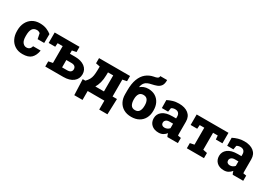

<svg xmlns="http://www.w3.org/2000/svg" viewBox="26 -1784 4179 2967"><g transform="rotate(30 2115.5 -301.0)"><path d="M280.3 10.3Q203.1 10.3 147.2 -24.2Q91.3 -58.6 61.3 -118.9Q31.2 -179.2 31.2 -256.8V-270Q31.2 -348.6 62 -409.2Q92.8 -469.7 148.4 -503.9Q204.1 -538.1 279.3 -538.1Q352.5 -538.1 405.3 -515.6Q458 -493.2 489.7 -465.8L487.8 -307.1H370.6L351.1 -402.3Q341.3 -412.1 325 -418.5Q308.6 -424.8 294.9 -424.8Q237.8 -424.8 212.6 -385.3Q187.5 -345.7 187.5 -270V-256.8Q187.5 -176.8 216.1 -142.8Q244.6 -108.9 281.7 -108.9Q316.4 -108.9 336.4 -126.7Q356.4 -144.5 365.2 -177.7H497.1L499 -174.8Q483.9 -85.9 434.6 -37.8Q385.3 10.3 280.3 10.3Z M684.1 0V-92.3L759.8 -107.4V-407.7H669.4L664.6 -341.8H547.4V-528.3H990.7V-435.5L916 -420.4V-361.3H1005.4Q1116.7 -361.3 1180.2 -313Q1243.7 -264.6 1243.7 -183.6Q1243.7 -100.1 1180.2 -50Q1116.7 0 1005.4 0ZM916 -118.7H1005.4Q1046.9 -118.7 1067.6 -136.2Q1088.4 -153.8 1088.4 -183.1Q1088.4 -214.4 1068.1 -232.2Q1047.9 -250 1005.4 -250H916Z M1293.9 159.2 1282.7 -120.6H1330.1Q1362.8 -154.3 1380.4 -186.3Q1397.9 -218.3 1404.5 -258.3Q1411.1 -298.3 1412.1 -356L1413.1 -420.4L1338.9 -435.5V-528.3H1892.1V-435.5L1816.4 -420.4V-119.1H1895L1885.3 159.2H1738.8V0H1440.9V159.2ZM1508.3 -120.1H1662.1V-406.2H1568.8L1567.9 -356Q1566.9 -280.3 1550.8 -221.7Q1534.7 -163.1 1508.3 -120.1Z M2220.2 10.3Q2140.6 10.3 2083.7 -22.5Q2026.9 -55.2 1996.8 -112.8Q1966.8 -170.4 1966.8 -245.1V-312.5Q1966.8 -436 1997.8 -517.1Q2028.8 -598.1 2084 -643.1Q2139.2 -688 2211.9 -702.6Q2254.9 -709 2276.4 -721.2Q2297.9 -733.4 2297.9 -760.7H2418.5L2419.9 -757.8Q2421.4 -692.9 2397.2 -658.7Q2373 -624.5 2332 -608.9Q2291 -593.3 2242.2 -583.5Q2168.5 -568.8 2137.7 -536.6Q2106.9 -504.4 2098.6 -452.1L2100.6 -449.7Q2126.5 -471.7 2161.1 -485.4Q2195.8 -499 2238.8 -499Q2310.5 -499 2363 -467.8Q2415.5 -436.5 2444.1 -380.6Q2472.7 -324.7 2472.7 -251.5V-241.2Q2472.7 -166.5 2442.6 -109.9Q2412.6 -53.2 2356 -21.5Q2299.3 10.3 2220.2 10.3ZM2220.2 -108.9Q2271.5 -108.9 2293.9 -144.8Q2316.4 -180.7 2316.4 -241.2V-251.5Q2316.4 -308.1 2293.7 -343.8Q2271 -379.4 2219.2 -379.4Q2168 -379.4 2145.5 -343.8Q2123 -308.1 2123 -251.5V-245.1Q2123 -183.6 2145.5 -146.2Q2168 -108.9 2220.2 -108.9Z M2707 10.3Q2628.9 10.3 2581.8 -32.7Q2534.7 -75.7 2534.7 -147.9Q2534.7 -222.2 2594.7 -269.3Q2654.8 -316.4 2773.4 -316.4H2836.4V-351.6Q2836.4 -386.7 2816.2 -409.7Q2795.9 -432.6 2754.4 -432.6Q2716.3 -432.6 2688 -413.6L2676.8 -345.2H2565.4L2563.5 -486.8Q2606.4 -508.8 2655 -523.4Q2703.6 -538.1 2763.7 -538.1Q2869.1 -538.1 2930.9 -489.3Q2992.7 -440.4 2992.7 -350.1V-143.1Q2992.7 -131.8 2992.9 -121.6Q2993.2 -111.3 2995.1 -101.1L3050.8 -92.3V0H2863.3Q2856.9 -11.2 2850.8 -26.4Q2844.7 -41.5 2842.3 -56.6Q2817.4 -25.9 2785.2 -7.8Q2752.9 10.3 2707 10.3ZM2752 -102.5Q2776.4 -102.5 2799.1 -113.3Q2821.8 -124 2836.4 -142.6V-222.7H2774.4Q2733.4 -222.7 2711.7 -204.1Q2689.9 -185.5 2689.9 -158.2Q2689.9 -131.8 2706.8 -117.2Q2723.6 -102.5 2752 -102.5Z M3210.4 0V-92.3L3285.2 -107.4V-409.7H3203.6L3198.2 -341.3H3081.1V-528.3H3648.4V-341.3H3530.8L3525.4 -409.7H3441.9V-107.4L3516.1 -92.3V0Z M3872.6 10.3Q3794.4 10.3 3747.3 -32.7Q3700.2 -75.7 3700.2 -147.9Q3700.2 -222.2 3760.3 -269.3Q3820.3 -316.4 3939 -316.4H4002V-351.6Q4002 -386.7 3981.7 -409.7Q3961.4 -432.6 3919.9 -432.6Q3881.8 -432.6 3853.5 -413.6L3842.3 -345.2H3731L3729 -486.8Q3772 -508.8 3820.6 -523.4Q3869.1 -538.1 3929.2 -538.1Q4034.7 -538.1 4096.4 -489.3Q4158.2 -440.4 4158.2 -350.1V-143.1Q4158.2 -131.8 4158.4 -121.6Q4158.7 -111.3 4160.6 -101.1L4216.3 -92.3V0H4028.8Q4022.5 -11.2 4016.4 -26.4Q4010.3 -41.5 4007.8 -56.6Q3982.9 -25.9 3950.7 -7.8Q3918.5 10.3 3872.6 10.3ZM3917.5 -102.5Q3941.9 -102.5 3964.6 -113.3Q3987.3 -124 4002 -142.6V-222.7H3939.9Q3898.9 -222.7 3877.2 -204.1Q3855.5 -185.5 3855.5 -158.2Q3855.5 -131.8 3872.3 -117.2Q3889.2 -102.5 3917.5 -102.5Z"/></g></svg>

Font: Roboto Slab ExtraBold
Style: Regular
Weight: 800
Designer: Google
Version: Version 2.001; ttfautohint (v1.8.3)